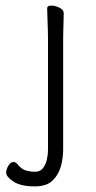

<svg xmlns="http://www.w3.org/2000/svg" viewBox="-20 -504 341 684"><path d="M151 -364Q151 -374 150.5 -396Q150 -418 149 -441Q148 -464 148 -475Q148 -484 163 -484Q177 -484 192 -476.5Q207 -469 207 -457Q207 -449 206.5 -431.5Q206 -414 205.5 -395Q205 -376 205 -364V30Q205 58 197 88Q189 118 167.5 139Q146 160 104 160Q53 160 27.5 142.5Q2 125 2 112Q2 99 10 86Q18 73 28 73Q36 73 43 82Q58 100 74.5 104Q91 108 104 108Q123 108 133 95Q143 82 147 64Q151 46 151 31Z"/></svg>

Font: Moon Stars Kai T Light
Style: Regular
Weight: 300
Designer: GuiWonder
Version: Version 1.101